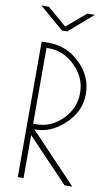

<svg xmlns="http://www.w3.org/2000/svg" viewBox="-102 -995 611 1047"><g transform="rotate(10 203.5 -472.0)"><path d="M75 -750H118Q215 -750 288.5 -678.5Q362 -607 362 -510.5Q362 -414 287 -343Q212 -272 126 -272H119L377 0H334L107 -238V0H75ZM107 -301H125Q206 -301 268 -363Q330 -425 330 -510Q330 -595 266 -658Q202 -721 120 -721H107ZM335 -944 203 -829H173L39 -944H81L187 -853L294 -944Z"/></g></svg>

Font: Poiret One
Style: Regular
Weight: 400
Designer: Denis Masharov
Foundry: Denis Masharov
Version: Version 1.001